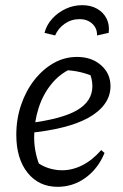

<svg xmlns="http://www.w3.org/2000/svg" viewBox="-20 -713 477 742"><path d="M203 9Q130 9 86.5 -45.5Q43 -100 43 -192Q43 -253 61.5 -307.5Q80 -362 112.5 -403.5Q145 -445 187 -469Q229 -493 278 -493Q334 -493 370.5 -461Q407 -429 407 -380Q407 -342 384.5 -311Q362 -280 321 -257.5Q280 -235 221.5 -220.5Q163 -206 91 -199V-237Q220 -253 278.5 -287.5Q337 -322 337 -380Q337 -409 324 -436L349 -414Q321 -427 291.5 -434Q262 -441 230 -442L256 -448Q211 -428 178.5 -388Q146 -348 129 -295Q112 -242 112 -182Q112 -150 119 -118.5Q126 -87 140 -58L123 -86Q145 -70 170 -62.5Q195 -55 220 -55Q260 -55 298.5 -74.5Q337 -94 371 -133L384 -122Q359 -61 310.5 -26Q262 9 203 9ZM298 -693Q331 -693 355.5 -679Q380 -665 392 -641Q404 -617 400 -586L355 -576Q356 -603 337 -621Q318 -639 287 -639Q256 -639 230.5 -621.5Q205 -604 193 -576L152 -586Q160 -617 182 -641Q204 -665 234 -679Q264 -693 298 -693Z"/></svg>

Font: Piazzolla 24pt
Style: Italic
Weight: 400
Italic angle: -11.3°
Designer: Juan Pablo del Peral
Foundry: Huerta Tipografica
Version: Version 2.005